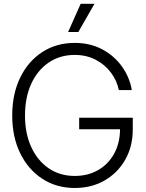

<svg xmlns="http://www.w3.org/2000/svg" viewBox="-20 -959 752 990"><path d="M365.7 10.3Q270.5 10.3 197.8 -37.4Q125 -85 84 -169.2Q43 -253.4 43 -363.3Q43 -474.1 84 -558.6Q125 -643.1 197.8 -690.4Q270.5 -737.8 365.2 -737.8Q444.8 -737.8 507.1 -704.6Q569.3 -671.4 608.9 -616Q648.4 -560.5 659.7 -494.6H592.8Q582.5 -543.9 551.8 -585Q521 -626 473.4 -650.9Q425.8 -675.8 365.2 -675.8Q289.1 -675.8 231.2 -636.5Q173.3 -597.2 141.1 -526.9Q108.9 -456.5 108.9 -363.3Q108.9 -271 141.1 -200.9Q173.3 -130.9 231 -91.3Q288.6 -51.8 365.7 -51.8Q432.6 -51.8 485.1 -81.5Q537.6 -111.3 567.9 -165.5Q598.1 -219.7 599.1 -292.5H388.2V-352.1H664.6V-292.5Q664.6 -203.6 625.7 -135.5Q586.9 -67.4 519.5 -28.6Q452.1 10.3 365.7 10.3ZM331.1 -793.9 396 -939.5H467.3L383.8 -793.9Z"/></svg>

Font: Inter Display Light
Style: Regular
Weight: 300
Designer: Rasmus Andersson
Foundry: rsms
Version: Version 4.000;git-a52131595